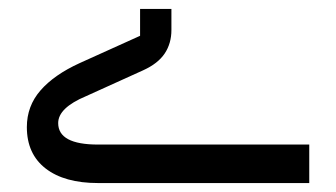

<svg xmlns="http://www.w3.org/2000/svg" viewBox="-20 -409 751 429"><path d="M199 0Q124 0 82 -32.5Q40 -65 40 -125Q40 -172 70.5 -207Q101 -242 158 -268L293 -329V-389H363V-342Q363 -312 348 -289.5Q333 -267 300 -252L172 -194Q110 -168 110 -134Q110 -86 199 -86H671V0Z"/></svg>

Font: IBM Plex Sans Arabic
Style: Regular
Weight: 400
Designer: Mike Abbink, Paul van der Laan, Pieter van Rosmalen, Wael Morcos, Khajak Apelian
Foundry: Bold Monday
Version: Version 1.1